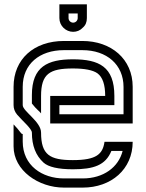

<svg xmlns="http://www.w3.org/2000/svg" viewBox="-20 -853 665 873"><path d="M41.7 -458.3V-375C41.7 -359.4 46.9 -344.8 58.3 -331.2C82.8 -302.8 125 -267.5 125 -250C125 -190.6 142.7 -145.8 178.1 -113.5C200 -93.8 244.8 -83.3 311.5 -83.3C405.5 -83.3 459.8 -101.4 486.5 -166.7H537.5C518.9 -92.3 450 -41.7 356.2 -41.7H270.8C172.2 -41.7 83.3 -100 83.3 -209.4V-242.7C83.3 -243.8 83.3 -243.8 82.3 -243.8C74.6 -243.8 71.3 -257.8 41.7 -287.5V-187.5C41.7 -77.8 155 0 270.8 0H356.2C485.7 0 583.3 -83.3 583.3 -208.3H455.2C447.2 -152.5 418.8 -125 311.5 -125C206.9 -125 166.7 -148.6 166.7 -250C166.7 -300.2 83.3 -347 83.3 -375V-458.3C83.3 -561.5 159.5 -625 270.8 -625H354.2C465.8 -625 541.7 -559.1 541.7 -457.3V-333.3H250V-375H500V-416.7C500 -550 429.8 -583.3 311.5 -583.3C197.6 -583.3 125 -550.8 125 -420.8V-382.3C147.4 -353.5 158.1 -349 166.7 -337.5V-416.7C166.7 -516.7 205.1 -541.7 311.5 -541.7C364.6 -541.7 402.1 -534.4 422.9 -519.8C446.9 -502.1 458.3 -467.7 458.3 -416.7H208.3V-291.7H583.3V-458.3C583.3 -584.3 486.1 -666.7 354.2 -666.7H270.8C133.8 -666.7 41.7 -583.6 41.7 -458.3ZM312.5 -708.3C329.2 -708.3 344.8 -714.6 356.2 -727.1C368.8 -737.5 375 -752.1 375 -770.8V-833.3H250V-770.8C250 -735.3 279.5 -708.3 312.5 -708.3ZM312.5 -750C302.1 -750 291.7 -758.4 291.7 -770.8V-791.7H333.3V-770.8C333.3 -760.4 325 -750 312.5 -750Z"/></svg>

Font: Sportrop
Style: Regular
Weight: 500
Version: Version 0.9